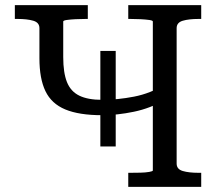

<svg xmlns="http://www.w3.org/2000/svg" viewBox="-20 -730 858 750"><path d="M481 0V-55H490Q509 -55 529 -55.5Q549 -56 563 -58.5Q577 -61 577 -64V-646Q577 -650 563 -652Q549 -654 529 -655Q509 -656 490 -656H481V-710H766V-656H755Q718 -656 694 -649Q670 -642 670 -620V-91Q670 -69 694 -62Q718 -55 755 -55H766V0ZM379 -280Q289 -280 235 -302.5Q181 -325 157.5 -374Q134 -423 134 -502V-620Q134 -642 110 -649Q86 -656 49 -656H38V-710H323V-656H314Q295 -656 275 -655Q255 -654 241 -652Q227 -650 227 -646V-507Q227 -446 241.5 -409.5Q256 -373 289.5 -356.5Q323 -340 379 -340Q439 -340 503.5 -352.5Q568 -365 624 -400V-340Q568 -307 503 -293.5Q438 -280 379 -280ZM372 -158V-531H432V-158Z"/></svg>

Font: Roboto Serif
Style: Regular
Weight: 400
Designer: Greg Gazdowicz
Foundry: Commercial Type
Version: Version 1.008